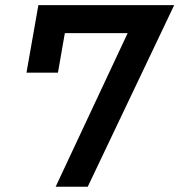

<svg xmlns="http://www.w3.org/2000/svg" viewBox="-20 -713 685 733"><path d="M192.4 0 467.3 -586.4H227.5L201.2 -435.5H81.1L126.5 -693.4H645L314.9 0Z"/></svg>

Font: Cascadia Code PL SemiBold
Style: Italic
Weight: 600
Italic angle: -10°
Monospace: yes
Designer: Aaron Bell
Foundry: Saja Typeworks
Version: Version 2404.023; ttfautohint (v1.8.4)